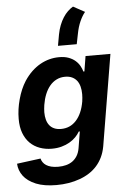

<svg xmlns="http://www.w3.org/2000/svg" viewBox="-67 -895 766 1155"><g transform="rotate(-5 316.5 -317.5)"><path d="M421.5 -621.1H308.2L320.3 -688.9Q326 -719.1 335.9 -744.3Q345.9 -769.5 358.7 -789.4Q371.4 -809.3 386.7 -824Q402 -838.8 418.7 -848.4L488.3 -810.4Q471.2 -790.1 456.7 -758Q442.1 -725.9 433.9 -682.9ZM226.6 212.4Q153.1 212.4 103.7 192.5Q52.6 171.2 27.9 137.8Q3.2 104.4 1.1 63.9L144.5 45.1Q147.4 57.2 154.7 67.8Q161.9 78.5 174.2 86.5Q186.4 94.5 204.4 99.1Q222.3 103.7 246.8 103.7Q272 103.7 294 98Q316.1 92.3 333.1 80.1Q350.1 67.8 361.7 48.8Q373.2 29.8 377.8 3.2L394.2 -96.6H387.8Q378.2 -79.5 362.6 -63.6Q346.9 -47.6 325.6 -35.2Q304.3 -22.7 277.3 -15.3Q250.4 -7.8 218 -7.8Q179 -7.8 145.2 -20.1Q111.5 -32.3 86.8 -56.6Q62.1 -81 48.1 -117.7Q34.1 -154.5 34.4 -204.2Q34.4 -261 50.8 -321Q67.5 -382.8 96.9 -428.6Q118.3 -460.9 143.1 -484.4Q168 -507.8 195.1 -522.9Q222.3 -538 250.7 -545.3Q279.1 -552.6 307.9 -552.6Q340.9 -552.9 365.1 -544Q389.2 -535.2 405.9 -520.8Q422.6 -506.4 432.5 -488.6Q442.5 -470.9 447.1 -453.8H453.1L468 -545.5H618.3L526.6 5.3Q520.2 40.5 506.4 69.4Q492.5 98.4 472.1 121.3Q451.7 144.2 425.4 161Q399.1 177.9 368.3 188.9Q304.3 212.4 226.6 212.4ZM283.4 -121.4Q338.1 -121.4 374.6 -161.2Q411.6 -201.3 424.4 -274.5Q426.1 -286.6 427 -297.6Q427.9 -308.6 427.9 -318.9Q427.9 -344.1 422.4 -365.1Q416.9 -386 405.4 -400.9Q393.8 -415.8 376.2 -424Q358.7 -432.2 334.5 -432.2Q306.1 -432.2 282.8 -420.6Q259.6 -409.1 242 -388.1Q224.4 -367.2 212.7 -338.2Q201 -309.3 195.3 -274.5Q193.5 -262.4 192.5 -251.2Q191.4 -240.1 191.4 -229.8Q191.4 -205.3 196.9 -185.2Q202.4 -165.1 213.6 -150.9Q224.8 -136.7 242.2 -129.1Q259.6 -121.4 283.4 -121.4Z"/></g></svg>

Font: Linik Sans
Style: Bold Italic
Weight: 700
Italic angle: 9°
Designer: Fonts by Rasmus Andersson / Changes by Cristiano Sobral with parts from Marc Monis
Foundry: rsms
Version: Version 3.020; ttfautohint (v1.6)